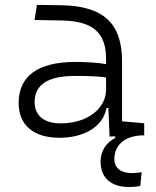

<svg xmlns="http://www.w3.org/2000/svg" viewBox="-20 -542 626 769"><path d="M496.6 207C509.8 207 526.4 206.1 542 202.6L547.4 147.9C533.7 149.9 520 151.4 509.3 151.4C463.9 151.4 438 130.9 438 95.2C438 42 475.6 5.4 541.5 0.5L557.6 0V-48.3L468.8 -56.2V-297.4C468.8 -448.7 393.6 -518.6 224.6 -521L127.9 -522.5L118.2 -461.9L228 -460C350.1 -457.5 404.8 -412.6 404.8 -307.1V-285.2C371.1 -291 328.1 -293.9 281.7 -293.9C132.3 -293.9 54.7 -237.8 54.7 -129.4C54.7 -41 114.3 9.8 218.3 9.8C319.3 9.8 394.5 -37.1 406.2 -109.4H414.1L418.9 4.9L441.4 3.9V10.7C404.3 29.3 382.8 64 382.8 105.5C382.8 169.9 424.3 207 496.6 207ZM404.8 -231.4V-182.6C404.8 -108.9 331.5 -47.9 223.6 -47.9C156.7 -47.9 118.7 -78.6 118.7 -133.3C118.7 -203.1 172.4 -237.8 279.8 -237.8C320.3 -237.8 366.7 -237.8 404.8 -231.4Z"/></svg>

Font: Cascadia Code Light
Style: Regular
Weight: 300
Monospace: yes
Designer: Aaron Bell
Foundry: Saja Typeworks
Version: Version 2404.023